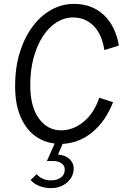

<svg xmlns="http://www.w3.org/2000/svg" viewBox="-20 -731 640 990"><path d="M244 239Q210 239 182.5 228Q155 217 138 197L169 167Q198 199 242 199Q275 199 294.5 184Q314 169 314 144Q314 123 297 111Q280 99 250 99H222L262 9Q202 2 156 -34Q110 -70 84 -133.5Q58 -197 58 -286Q58 -384 82.5 -462Q107 -540 149.5 -596Q192 -652 246.5 -681.5Q301 -711 361 -711Q454 -711 515 -654Q576 -597 593 -496L518 -473Q506 -554 462.5 -597.5Q419 -641 357 -641Q312 -641 272 -616Q232 -591 201.5 -544.5Q171 -498 153.5 -434Q136 -370 136 -292Q136 -181 180.5 -120Q225 -59 295 -59Q357 -59 410.5 -102.5Q464 -146 492 -227L563 -204Q525 -107 457.5 -50.5Q390 6 303 11L279 66Q317 69 338.5 89Q360 109 360 138Q360 166 344.5 189Q329 212 303 225.5Q277 239 244 239Z"/></svg>

Font: Red Hat Mono
Style: Italic
Weight: 400
Italic angle: -12°
Monospace: yes
Designer: Pentagram, MCKL
Foundry: MCKL
Version: Version 1.030